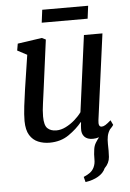

<svg xmlns="http://www.w3.org/2000/svg" viewBox="-63 -765 713 1054"><g transform="rotate(-5 294.0 -238.5)"><path d="M187.5 10Q153.5 10 124.8 -2Q96 -14 78.5 -42.2Q61 -70.5 60.5 -120.5Q60.5 -155 66.2 -202.8Q72 -250.5 78.5 -294.5L107 -481.5L54 -509.5L60.5 -547L195 -566.5L216 -556L181 -290.5Q175.5 -247 169.8 -208.2Q164 -169.5 164 -136.5Q164 -87.5 181.8 -70.8Q199.5 -54 230.5 -54Q256 -54 282.2 -67Q308.5 -80 331.5 -100Q354.5 -120 370.5 -142L426.5 -562.5H528.5L465 -89.5Q460 -53 480 -53Q489.5 -53 501 -60Q512.5 -67 531 -83.5L543.5 -57Q541.5 -53.5 536.2 -47.2Q531 -41 523.5 -33.5Q512.5 -16.5 508.8 2.2Q505 21 505.5 44.5Q507 83 504.8 116.5Q502.5 150 476 176Q465 202 435.8 219.2Q406.5 236.5 365 242.5L357.5 213.5Q380 204 393.8 193.5Q407.5 183 415.5 166.5Q425 147 424.5 121.2Q424 95.5 428 69Q430.5 48.5 440.2 32.5Q450 16.5 460 4Q443 9.5 426 9.5Q395 9.5 379.5 -7.2Q364 -24 366 -52.5Q365.5 -56 366.8 -66.8Q368 -77.5 369 -87L367.5 -88Q338.5 -52 293.8 -21Q249 10 187.5 10ZM210.5 -720.5H463.5L454.5 -650H201.5Z"/></g></svg>

Font: Merriweather
Style: Italic
Weight: 400
Italic angle: -7.8°
Designer: Eben Sorkin
Foundry: Eben Sorkin
Version: Version 2.100